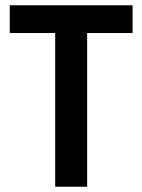

<svg xmlns="http://www.w3.org/2000/svg" viewBox="-20 -707 539 727"><path d="M189 0V-582H17V-687H482V-582H310V0Z"/></svg>

Font: Archivo SemiBold Condensed
Style: Regular
Weight: 600
Width: 3
Version: Version 2.001